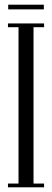

<svg xmlns="http://www.w3.org/2000/svg" viewBox="-20 -799 222 819"><path d="M167 -779H15V-759H167ZM14 0H168V-16H123V-683H168V-699H14V-683H59V-16H14Z"/></svg>

Font: Emberly
Style: Regular
Weight: 400
Designer: Rajesh Rajput
Foundry: Rajesh Rajput
Version: Version 1.000